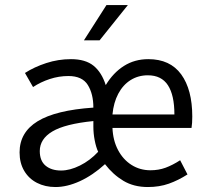

<svg xmlns="http://www.w3.org/2000/svg" viewBox="-20 -734 825 766"><path d="M263.2 -498Q320.8 -498 353.3 -471.7Q385.7 -445.3 401.9 -394.5Q431.6 -443.8 474.4 -470.9Q517.1 -498 571.8 -498Q658.7 -498 702.9 -437.3Q747.1 -376.5 747.1 -269Q747.1 -241.2 744.1 -223.6H428.7Q430.7 -173.8 450.9 -135.5Q471.2 -97.2 504.9 -75.9Q538.6 -54.7 580.1 -54.7Q612.8 -54.7 640.6 -64.9Q668.5 -75.2 698.7 -94.7L728 -38.1Q691.4 -14.6 653.6 -1.2Q615.7 12.2 569.8 12.2Q513.7 12.2 472.2 -12.7Q430.7 -37.6 398.9 -79.1Q350.1 -34.7 298.8 -11.2Q247.6 12.2 201.2 12.2Q160.2 12.2 127.7 -4.4Q95.2 -21 76.7 -52.2Q58.1 -83.5 58.1 -126Q58.1 -206.1 130.1 -250.2Q202.1 -294.4 352.5 -304.7Q352.5 -359.4 330.3 -395Q308.1 -430.7 252.9 -430.7Q214.8 -430.7 178.5 -418.7Q142.1 -406.7 111.8 -386.7L79.6 -442.9Q116.7 -466.8 164.6 -482.4Q212.4 -498 263.2 -498ZM569.8 -433.6Q531.7 -433.6 501.2 -414.6Q470.7 -395.5 451.9 -360.1Q433.1 -324.7 428.7 -277.3H675.8Q675.8 -354.5 649.9 -394Q624 -433.6 569.8 -433.6ZM371.6 -128.4Q362.8 -147.9 357.7 -174.8Q352.5 -201.7 352.5 -229.5V-251Q239.7 -239.7 189.2 -209.7Q138.7 -179.7 138.7 -131.3Q138.7 -92.3 161.9 -73Q185.1 -53.7 223.6 -53.7Q258.8 -53.7 298.8 -73.5Q338.9 -93.3 371.6 -128.4ZM314.9 -573.2 404.8 -713.9H490.2L377.4 -573.2Z"/></svg>

Font: Varta
Style: Regular
Weight: 400
Designer: Joana Correia, Viktoriya Grabowska, Eben Sorkin
Foundry: Sorkin Type
Version: Version 1.003; ttfautohint (v1.3) -l 8 -r 24 -G 200 -x 12 -H